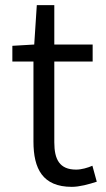

<svg xmlns="http://www.w3.org/2000/svg" viewBox="-20 -713 410 746"><path d="M259 13C289 13 325 3 356 -7L339 -69C321 -61 296 -54 276 -54C211 -54 191 -94 191 -160V-474H340V-540H191V-693H123L113 -540L28 -535V-474H110V-163C110 -57 146 13 259 13Z"/></svg>

Font: Noto Sans KR DemiLight
Style: Regular
Weight: 350
Designer: Ryoko NISHIZUKA 西塚涼子 (kana, bopomofo & ideographs); Paul D. Hunt (Latin, Greek & Cyrillic); Sandoll Communications 산돌커뮤니
Foundry: Adobe
Version: Version 2.004;hotconv 1.0.118;makeotfexe 2.5.65603